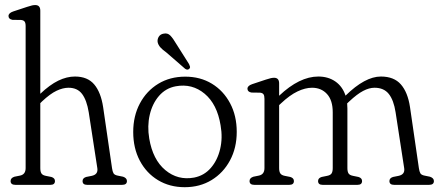

<svg xmlns="http://www.w3.org/2000/svg" viewBox="-20 -750 1780 779"><path d="M143.5 -706.5V-369.5Q182 -406 216.5 -422.8Q251 -439.5 284 -439.5Q335.5 -439.5 362.5 -407.2Q389.5 -375 398.5 -315L434.5 -68Q436.5 -54 440.5 -47Q444.5 -40 457.5 -37.5L479.5 -33Q495 -27.5 495 -15.5Q495 0 475.5 0H333.5Q315 0 315 -15.5Q315 -27.5 329.5 -32L352 -36.5Q378.5 -42 375 -67L340 -294.5Q332 -343.5 313 -368.8Q294 -394 258 -394Q235.5 -394 209.5 -381.8Q183.5 -369.5 150.5 -338.5L143.5 -331.5V-68Q143.5 -53.5 148.2 -46.2Q153 -39 166 -36.5L188.5 -32Q203 -27.5 203 -15.5Q203 0 184.5 0H42.5Q23 0 23 -15.5Q23 -28 38.5 -33L61 -37.5Q84 -42 84 -68V-644Q84 -657 79.8 -662.5Q75.5 -668 65.5 -669L30.5 -669.5Q14.5 -672.5 14.5 -685Q14.5 -697 33.5 -703.5L89.5 -722Q103 -726.5 110 -728Q117 -729.5 123 -729.5Q143.5 -729.5 143.5 -706.5Z M731.5 -439Q792.5 -439 839.5 -410.5Q886.5 -382 913.5 -331.2Q940.5 -280.5 940.5 -215Q940.5 -150 913.2 -99.2Q886 -48.5 838.5 -19.5Q791 9.5 729.5 9.5Q668.5 9.5 621.2 -19Q574 -47.5 547.2 -98.2Q520.5 -149 520.5 -214.5Q520.5 -279.5 547.5 -330.2Q574.5 -381 622 -410Q669.5 -439 731.5 -439ZM767.5 -29.5Q808.5 -37.5 835.5 -68.8Q862.5 -100 873.2 -145.5Q884 -191 875 -241.5Q861 -327.5 810.2 -369.8Q759.5 -412 693.5 -400Q652.5 -392.5 625.2 -361Q598 -329.5 587.5 -284Q577 -238.5 585.5 -188Q600 -102 650.8 -59.8Q701.5 -17.5 767.5 -29.5ZM694.5 -573 747 -490Q749.5 -485 750.8 -480Q752 -475 748 -471Q741 -464 731 -471L654.5 -537.5Q639.5 -548 630.8 -557.8Q622 -567.5 619.5 -579.5Q618 -591.5 624.5 -601.5Q631 -611.5 644 -613.5Q660 -617 671 -605.8Q682 -594.5 694.5 -573Z M1112.5 -411.5V-361.5Q1195 -439.5 1271.5 -439.5Q1311.5 -439.5 1340.5 -419.5Q1369.5 -399.5 1382 -362Q1461 -439.5 1525.5 -439.5Q1578.5 -439.5 1606.5 -407.5Q1634.5 -375.5 1643.5 -315.5L1679.5 -68Q1681.5 -54 1685.5 -47Q1689.5 -40 1702.5 -37.5L1724.5 -33Q1740.5 -27.5 1740.5 -15.5Q1740.5 0 1721 0H1579Q1560 0 1560 -15.5Q1560 -27.5 1574.5 -32L1597 -36.5Q1623.5 -42 1620 -67L1585 -294.5Q1577.5 -343.5 1557.5 -368.8Q1537.5 -394 1499.5 -394Q1478 -394 1453.5 -381.2Q1429 -368.5 1397 -338.5L1388.5 -330.5Q1389.5 -320.5 1389.5 -310V-68Q1389.5 -53.5 1394.2 -46.2Q1399 -39 1412.5 -36.5L1434.5 -32Q1449 -27.5 1449 -15.5Q1449 0 1430.5 0H1289Q1270.5 0 1270.5 -15.5Q1270.5 -27.5 1285 -32L1307 -36.5Q1320.5 -39 1325.2 -46.2Q1330 -53.5 1330 -68V-294.5Q1330 -343 1306.8 -368.5Q1283.5 -394 1246 -394Q1218.5 -394 1187 -379Q1155.5 -364 1120 -330.5L1112.5 -323.5V-68Q1112.5 -53.5 1117.5 -46.2Q1122.5 -39 1135.5 -36.5L1158 -32Q1172.5 -27.5 1172.5 -15.5Q1172.5 0 1153.5 0H1012Q992.5 0 992.5 -15.5Q992.5 -28 1008 -33L1030 -37.5Q1053 -42 1053 -68V-349Q1053 -362 1049 -367.5Q1045 -373 1035 -374L1000 -374.5Q984 -377.5 984 -390Q984 -402 1003 -408.5L1058.5 -427Q1072 -431.5 1079.2 -433Q1086.5 -434.5 1092 -434.5Q1112.5 -434.5 1112.5 -411.5Z"/></svg>

Font: Fraunces 144pt SuperSoft Light
Style: Regular
Weight: 300
Version: Version 1.000;[0bf87f6ff]